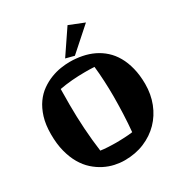

<svg xmlns="http://www.w3.org/2000/svg" viewBox="-220 -1112 1217 1291"><g transform="rotate(-30 388.0 -466.0)"><path d="M509.8 -115.2Q512.7 -144.5 515.1 -179.7Q517.6 -214.8 519 -251.5Q520.5 -288.1 521.2 -323.5Q522 -358.9 522 -388.2Q522 -444.3 519 -505.1Q516.1 -565.9 509.8 -622.1Q502.4 -622.6 492.2 -623Q481.9 -623.5 470.9 -623.8Q460 -624 449.7 -624Q439.5 -624 432.1 -624Q410.2 -624 385.5 -623Q360.8 -622.1 335.4 -619.9Q310.1 -617.7 285.4 -614.5Q260.7 -611.3 238.8 -606.9Q238.8 -596.2 238.5 -579.3Q238.3 -562.5 238.3 -544.7Q238.3 -526.9 238 -510.5Q237.8 -494.1 237.8 -483.9Q237.8 -392.6 243.9 -298.3Q250 -204.1 262.2 -115.2Q274.4 -113.3 289.8 -111.8Q305.2 -110.4 321.3 -109.6Q337.4 -108.9 353 -108.4Q368.7 -107.9 380.9 -107.9Q394.5 -107.9 411.1 -108.4Q427.7 -108.9 444.8 -109.6Q461.9 -110.4 478.8 -111.8Q495.6 -113.3 509.8 -115.2ZM748 -353Q748 -272.9 721.2 -204.1Q694.3 -135.3 645 -84.7Q595.7 -34.2 526.6 -5.1Q457.5 23.9 373 23.9Q336.4 23.9 296.9 15.4Q257.3 6.8 219.2 -12.5Q181.2 -31.7 146.7 -62.5Q112.3 -93.3 86.4 -137.7Q60.5 -182.1 45.2 -241.2Q29.8 -300.3 29.8 -376Q29.8 -450.2 47.1 -505.9Q64.5 -561.5 92.8 -601.3Q121.1 -641.1 158 -667Q194.8 -692.9 233.9 -708Q272.9 -723.1 311 -729Q349.1 -734.9 380.9 -734.9Q430.2 -734.9 476.3 -725.8Q522.5 -716.8 563 -697.5Q603.5 -678.2 637.2 -647.9Q670.9 -617.7 695.3 -575.2Q719.7 -532.7 733.6 -477.5Q747.6 -422.4 748 -353ZM609.4 -909.7 433.1 -752.9 367.2 -770 493.2 -956.1Z"/></g></svg>

Font: Galindo
Style: Regular
Weight: 400
Version: Version 1.000